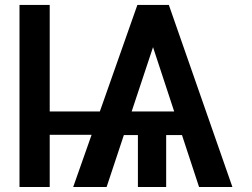

<svg xmlns="http://www.w3.org/2000/svg" viewBox="-20 -747 1007 767"><path d="M178.6 -727.3H57.9V0H178.6V-208.5H345.9L272.4 0H405.9L474.8 -207.4H530.9V0H643.8V-207.4H707L775.2 0H908.4L654.5 -727.3H528.8L378.9 -301.8H178.6ZM506 -301.8 591.3 -558.6 675.8 -301.8Z"/></svg>

Font: Magic Ui Pro Semi Bold
Style: Regular
Weight: 600
Designer: Stefan Endress, Andreas Faust
Version: Version 1.000;FEAKit 1.0